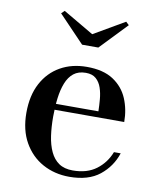

<svg xmlns="http://www.w3.org/2000/svg" viewBox="-80 -754 686 827"><g transform="rotate(10 263.0 -340.0)"><path d="M279 10Q214.5 10 162.5 -18.5Q110.5 -47 80 -100.8Q49.5 -154.5 49.5 -230Q49.5 -305.5 78 -359Q106.5 -412.5 156.8 -441Q207 -469.5 272.5 -469.5Q344.5 -469.5 388.2 -440.8Q432 -412 451.8 -365Q471.5 -318 471.5 -263.5H117V-289.5H354Q353.5 -314.5 351.2 -341.5Q349 -368.5 341.2 -391.5Q333.5 -414.5 317.2 -429Q301 -443.5 272.5 -443.5Q240 -443.5 219.2 -427Q198.5 -410.5 187 -381.2Q175.5 -352 170.8 -314Q166 -276 166 -233Q166 -188.5 171.5 -149.8Q177 -111 190.8 -81.5Q204.5 -52 228.2 -35.8Q252 -19.5 289 -19.5Q351.5 -19.5 391.8 -49.8Q432 -80 450.5 -128H480Q460.5 -68.5 411.5 -29.2Q362.5 10 279 10ZM235 -560 122.5 -677.5 136 -690.5 270 -612 405 -690.5 418.5 -677.5 306 -560Z"/></g></svg>

Font: Bodoni Moda SC 9pt Medium
Style: Regular
Weight: 500
Designer: Owen Earl
Foundry: indestructible type
Version: Version 2.005